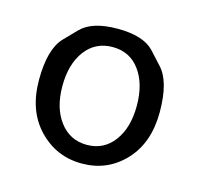

<svg xmlns="http://www.w3.org/2000/svg" viewBox="-66 -880 537 516"><g transform="rotate(15 202.5 -621.5)"><path d="M66 -742Q83 -760 100 -777Q131 -809 202 -809Q273 -809 303 -778Q320 -760 336 -742Q369 -707 369 -621.5Q369 -536 321 -485Q273 -434 202 -434Q131 -434 82 -485Q33 -536 33 -621.5Q33 -707 66 -742ZM126.5 -523.5Q155 -486 202 -486Q249 -486 277 -523.5Q305 -561 305 -622Q305 -683 277.5 -720.5Q250 -758 202 -758Q154 -758 126 -720.5Q98 -683 98 -622Q98 -561 126.5 -523.5Z"/></g></svg>

Font: Resource Han Rounded KR Normal
Style: Regular
Weight: 350
Designer: Cyano Hao (round all glyphs); Ryoko NISHIZUKA 西塚涼子 (kana, bopomofo & ideographs); Paul D. Hunt (Latin, Greek & Cyrillic)
Foundry: Cyano Hao
Version: 0.990